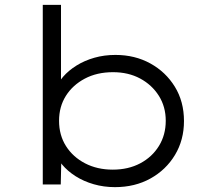

<svg xmlns="http://www.w3.org/2000/svg" viewBox="-20 -760 863 790"><path d="M453 10Q407 10 365.5 -2Q324 -14 291 -35Q258 -56 235.5 -83Q213 -110 203 -140L233 -135L230 -1H156V-740H231V-396L208 -388Q217 -418 239.5 -444Q262 -470 295 -490.5Q328 -511 368.5 -522.5Q409 -534 455 -534Q535 -534 598.5 -499Q662 -464 699.5 -403Q737 -342 737 -262Q737 -184 700 -122.5Q663 -61 599 -25.5Q535 10 453 10ZM444 -62Q508 -62 557 -88Q606 -114 634 -159.5Q662 -205 662 -263Q662 -321 633.5 -366Q605 -411 556.5 -437Q508 -463 445 -463Q379 -463 329 -436.5Q279 -410 251 -365.5Q223 -321 223 -263Q223 -204 251.5 -159Q280 -114 330 -88Q380 -62 444 -62Z"/></svg>

Font: Lexend Giga Light
Style: Regular
Weight: 300
Version: Version 1.007